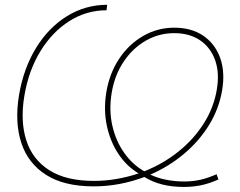

<svg xmlns="http://www.w3.org/2000/svg" viewBox="-20 -757 988 790"><path d="M736.3 12.2Q639.2 12.2 574.2 -28.8Q525.4 -10.3 472.7 -0.2Q419.9 9.8 365.2 9.8Q243.7 9.8 169.4 -37.6Q95.2 -85 67.6 -169.4Q40 -253.9 58.1 -364.7Q76.7 -475.6 128.2 -559.6Q179.7 -643.6 255.4 -690.4Q331.1 -737.3 420.9 -737.3L418.5 -714.8Q335.9 -714.8 265.6 -670.4Q195.3 -626 146.5 -546.6Q97.7 -467.3 80.1 -361.8Q63 -258.8 88.1 -179.9Q113.3 -101.1 182.4 -56.9Q251.5 -12.7 366.2 -12.7Q414.1 -12.7 460.4 -20.8Q506.8 -28.8 550.3 -43.5Q501 -72.8 467 -124Q433.1 -175.3 419.4 -240.7Q405.8 -306.2 417.5 -377.9Q430.7 -456.1 470.7 -515.9Q510.7 -575.7 569.6 -609.4Q628.4 -643.1 697.3 -643.1Q767.6 -643.1 816.2 -610.1Q864.7 -577.1 885.7 -519.3Q906.7 -461.4 894 -385.7Q881.3 -310.1 840.6 -243.4Q799.8 -176.8 737.5 -124.3Q675.3 -71.8 598.6 -38.6Q626.5 -24.9 662.6 -17.6Q698.7 -10.3 737.3 -10.3Q773.4 -10.3 804.4 -17.3Q835.4 -24.4 871.1 -40L878.9 -18.6Q841.8 -2 807.9 5.1Q773.9 12.2 736.3 12.2ZM573.7 -52.2Q651.4 -83 714.4 -133.5Q777.3 -184.1 818.6 -249.3Q859.9 -314.5 872.1 -388.7Q883.8 -457.5 865 -509.8Q846.2 -562 803 -591.3Q759.8 -620.6 696.8 -620.6Q633.3 -620.6 579.3 -589.4Q525.4 -558.1 488.5 -502.9Q451.7 -447.8 439.5 -375Q427.7 -302.7 442.4 -239.3Q457 -175.8 491.5 -127.4Q525.9 -79.1 573.7 -52.2Z"/></svg>

Font: Inter Display Thin
Style: Italic
Weight: 100
Italic angle: -9.39999°
Designer: Rasmus Andersson
Foundry: rsms
Version: Version 4.000;git-a52131595